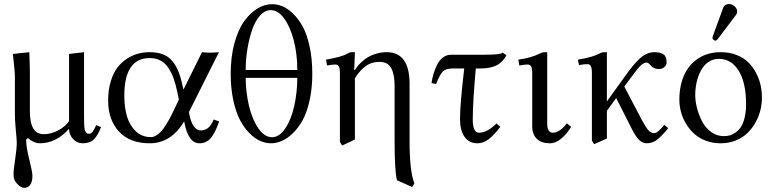

<svg xmlns="http://www.w3.org/2000/svg" viewBox="-20 -702 3852 957"><path d="M100.6 234.4Q85.4 234.4 66.4 215.3Q47.4 196.3 47.4 168.9Q47.4 145 55.4 93Q63.5 41 63.5 7.8Q63.5 -5.4 58.8 -53.7Q54.2 -102.1 54.2 -134.3V-322.3Q54.2 -334.5 51.5 -362.3Q48.8 -390.1 46.4 -411.6L43.9 -433.1L126 -441.9Q128.9 -375 128.9 -342.8V-147.5Q128.9 -33.2 197.8 -33.2Q236.3 -33.2 271.5 -52.7Q306.6 -72.3 324.2 -98.6V-433.1L398.9 -441.9V-124Q398.9 -105 399.2 -95.2Q399.4 -85.4 400.1 -73.2Q400.9 -61 402.3 -55.7Q403.8 -50.3 406.7 -44.7Q409.7 -39.1 414.3 -37.1Q418.9 -35.2 425.3 -35.2Q441.4 -35.2 459.5 -78.6L483.4 -68.4Q467.8 -26.9 448 -7.3Q428.2 12.2 391.6 12.2Q363.8 12.2 344 -9.3Q324.2 -30.8 324.2 -60.1Q259.3 12.2 178.7 12.2Q163.1 12.2 146.7 4.6Q130.4 -2.9 121.6 -12.7Q117.2 -12.7 113.8 -10.3Q110.4 -7.8 110.4 -4.4Q110.4 30.8 126 93Q141.6 155.3 141.6 174.3Q141.6 204.1 130.4 219.2Q119.1 234.4 100.6 234.4Z M894.5 -255.4 986.8 -441.9Q1005.4 -439.5 1027.3 -439.5Q1046.9 -439.5 1071.3 -441.9L921.9 -143.6L923.8 -131.3Q931.6 -92.3 946.5 -72Q961.4 -51.8 979 -51.8Q1000.5 -51.8 1015.9 -63Q1031.2 -74.2 1045.4 -106.4L1072.3 -96.7Q1051.3 -36.1 1029.1 -12Q1006.8 12.2 974.1 12.2Q917.5 12.2 897.9 -97.2Q833 12.2 726.6 12.2Q626.5 12.2 572.8 -46.4Q519 -105 519 -200.7Q519 -253.9 532 -296.4Q544.9 -338.9 565.4 -365.5Q585.9 -392.1 613.8 -409.9Q641.6 -427.7 669.4 -434.8Q697.3 -441.9 726.1 -441.9Q796.4 -441.9 832.3 -405Q868.2 -368.2 885.7 -293ZM871.6 -206.1 864.3 -241.2Q856 -280.8 845.9 -309.3Q835.9 -337.9 820.1 -362.5Q804.2 -387.2 780.5 -399.9Q756.8 -412.6 726.1 -412.6Q599.6 -412.6 599.6 -224.1Q599.6 -167.5 612.8 -122.3Q626 -77.1 656.7 -47.9Q687.5 -18.6 731.9 -18.6Q745.1 -18.6 758.5 -26.6Q772 -34.7 783.7 -47.6Q795.4 -60.5 808.6 -82Q821.8 -103.5 833.3 -125.7Q844.7 -147.9 858.9 -178.7Z M1461.9 -353Q1461.9 -430.7 1444.6 -499Q1427.2 -567.4 1396.7 -609.4Q1366.2 -651.4 1330.1 -651.4Q1299.8 -651.4 1275.1 -623.3Q1250.5 -595.2 1235.6 -550.3Q1220.7 -505.4 1212.6 -454.3Q1204.6 -403.3 1204.6 -353ZM1461.9 -314H1204.6Q1205.1 -241.2 1221.2 -173.8Q1237.3 -106.4 1267.8 -62.3Q1298.3 -18.1 1335.4 -18.1Q1372.6 -18.1 1402.1 -62.3Q1431.6 -106.4 1446.5 -173.3Q1461.4 -240.2 1461.9 -314ZM1129.9 -334.5Q1129.9 -417.5 1148.2 -485.4Q1166.5 -553.2 1196.3 -595Q1226.1 -636.7 1262.2 -658.9Q1298.3 -681.2 1336.4 -681.2Q1361.8 -681.2 1388.2 -670.4Q1414.6 -659.7 1441.4 -633.5Q1468.3 -607.4 1489.3 -568.8Q1510.3 -530.3 1523.4 -469.5Q1536.6 -408.7 1536.6 -334.5Q1536.6 -260.3 1522.7 -199.5Q1508.8 -138.7 1487.1 -100.3Q1465.3 -62 1437.5 -35.9Q1409.7 -9.8 1382.8 1.2Q1356 12.2 1330.6 12.2Q1303.7 12.2 1276.6 0.2Q1249.5 -11.7 1222.9 -38.6Q1196.3 -65.4 1175.8 -104.5Q1155.3 -143.6 1142.6 -203.1Q1129.9 -262.7 1129.9 -334.5Z M1749 -441.9 1745.6 -353H1749Q1754.9 -362.3 1762 -371.6Q1769 -380.9 1783.7 -394.3Q1798.3 -407.7 1814.7 -417.5Q1831.1 -427.2 1855.7 -434.6Q1880.4 -441.9 1907.2 -441.9Q2021.5 -441.9 2021.5 -283.7V3.4Q2021.5 150.4 2045.4 212.4L2034.2 230L1958.5 196.3Q1946.8 147.9 1946.8 3.4V-276.4Q1946.8 -331.1 1929.9 -362.3Q1913.1 -393.6 1871.1 -393.6Q1831.5 -393.6 1802.7 -372.6Q1773.9 -351.6 1749 -312V-6.8L1685.5 23.4L1674.3 5.9V-335.4Q1674.3 -361.8 1668.7 -371.1Q1663.1 -380.4 1651.9 -380.4Q1634.3 -380.4 1609.9 -375.5L1605 -404.8Q1685.1 -418.5 1713.4 -435.5Q1723.1 -441.9 1733.9 -441.9Z M2228 -429.2H2394.5Q2480 -429.2 2484.9 -439.9L2504.4 -426.3Q2484.4 -390.1 2453.6 -375.5Q2422.9 -360.8 2376.5 -360.8H2351.6Q2336.4 -191.4 2336.4 -106.4Q2336.4 -40.5 2367.7 -40.5Q2408.7 -40.5 2454.6 -86.9L2473.6 -69.3Q2443.8 -30.3 2417 -9Q2390.1 12.2 2359.9 12.2Q2318.4 12.2 2295.7 -19.5Q2272.9 -51.3 2272.9 -109.4Q2272.9 -182.6 2293.9 -360.8H2238.3Q2202.6 -360.8 2187.5 -345.9Q2172.4 -331.1 2153.8 -283.2L2130.9 -288.1Q2133.8 -310.5 2140.4 -332.8Q2147 -355 2158 -377.9Q2168.9 -400.9 2187.3 -415Q2205.6 -429.2 2228 -429.2Z M2707.5 -441.9V-86.4Q2707.5 -40.5 2735.4 -40.5Q2769.5 -40.5 2805.7 -87.4L2826.7 -69.8Q2808.1 -37.6 2779.3 -12.7Q2750.5 12.2 2720.7 12.2Q2678.7 12.2 2655.8 -10Q2632.8 -32.2 2632.8 -71.3V-335.4Q2632.8 -361.8 2627.2 -371.1Q2621.6 -380.4 2610.4 -380.4Q2592.8 -380.4 2568.4 -375.5L2563.5 -404.8Q2625.5 -413.1 2668.5 -434.1Q2684.1 -441.9 2692.4 -441.9Z M3302.7 -391.6Q3302.7 -377 3291.3 -367.4Q3279.8 -357.9 3264.6 -357.9Q3237.8 -357.9 3222.7 -376.5Q3211.4 -390.1 3203.1 -390.1Q3188 -390.1 3171.4 -373.5Q3154.8 -356.9 3126.5 -317.4L3091.8 -270.5L3177.7 -106.9Q3198.2 -68.4 3211.2 -53.5Q3224.1 -38.6 3240.2 -38.6Q3250.5 -38.6 3261 -47.9Q3271.5 -57.1 3291.5 -79.6Q3310.1 -63 3310.5 -63Q3273.9 -18.6 3251.7 -3.2Q3229.5 12.2 3203.1 12.2Q3184.1 12.2 3166.7 -3.4Q3149.4 -19 3127.4 -63L3051.3 -213.4L3004.9 -149.4V-11.7L2941.4 16.6L2930.2 -1V-337.4Q2930.2 -363.8 2924.6 -373Q2918.9 -382.3 2907.7 -382.3Q2890.1 -382.3 2865.7 -377.4L2860.8 -404.8Q2936 -417 2969.7 -436Q2980 -441.9 2989.7 -441.9H3004.9V-196.3L3095.2 -321.8Q3117.7 -353 3132.6 -371.6Q3147.5 -390.1 3166.3 -408Q3185.1 -425.8 3203.9 -433.8Q3222.7 -441.9 3243.2 -441.9Q3270.5 -441.9 3286.6 -431.4Q3302.7 -420.9 3302.7 -391.6Z M3613.3 -682.1Q3628.4 -682.1 3641.4 -670.7Q3654.3 -659.2 3654.3 -644Q3654.3 -635.7 3649.4 -628.9L3557.6 -507.3Q3551.8 -499.5 3546.4 -499.5Q3540.5 -499.5 3535.9 -503.7Q3531.2 -507.8 3531.2 -513.2Q3531.2 -515.6 3533.2 -522.5L3585.4 -665Q3588.4 -672.9 3596.4 -677.5Q3604.5 -682.1 3613.3 -682.1ZM3366.2 -205.1Q3366.2 -273.9 3389.9 -327.1Q3413.6 -380.4 3460.9 -411.1Q3508.3 -441.9 3572.8 -441.9Q3615.7 -441.9 3650.9 -428.2Q3686 -414.6 3709.2 -391.8Q3732.4 -369.1 3748.3 -339.1Q3764.2 -309.1 3771 -277.8Q3777.8 -246.6 3777.8 -214.4Q3777.8 -183.6 3770 -152.3Q3762.2 -121.1 3745.6 -91.3Q3729 -61.5 3705.3 -38.6Q3681.6 -15.6 3647 -1.7Q3612.3 12.2 3571.3 12.2Q3532.2 12.2 3498.5 -0.5Q3464.8 -13.2 3440.9 -34.7Q3417 -56.2 3399.9 -84.2Q3382.8 -112.3 3374.5 -143.1Q3366.2 -173.8 3366.2 -205.1ZM3562.5 -408.7Q3533.7 -408.7 3510.7 -392.8Q3487.8 -377 3473.9 -350.8Q3460 -324.7 3452.6 -293.2Q3445.3 -261.7 3445.3 -228Q3445.3 -197.8 3454.1 -163.6Q3462.9 -129.4 3479.2 -97.4Q3495.6 -65.4 3524.2 -44.4Q3552.7 -23.4 3587.9 -23.4Q3603 -23.4 3616.9 -27.1Q3630.9 -30.8 3646.2 -41.5Q3661.6 -52.2 3672.9 -69.1Q3684.1 -85.9 3691.4 -115.2Q3698.7 -144.5 3698.7 -182.1Q3698.7 -290 3661.9 -349.4Q3625 -408.7 3562.5 -408.7Z"/></svg>

Font: Libertinage
Style: f
Weight: 400
Designer: OSP
Foundry: OSP
Version: Version 1.0; 2008; OFL relea